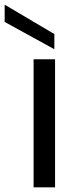

<svg xmlns="http://www.w3.org/2000/svg" viewBox="-63 -803 338 823"><path d="M0 0ZM0 0ZM173 0H81V-549H173ZM170 -592 -43 -709V-783L170 -657Z"/></svg>

Font: Ulagadi Sans
Style: Regular
Weight: 400
Designer: Ninad Kale (Devanagari), Jonny Pinhorn (Latin)
Foundry: Indian Type Foundry
Version: Version 3.01;March 29, 2020;FontCreator 12.0.0.2522 64-bit; 